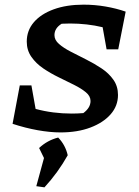

<svg xmlns="http://www.w3.org/2000/svg" viewBox="-20 -559 598 825"><path d="M438 -347 421 -442Q388 -450 352.5 -454Q317 -458 281 -458Q262 -458 245 -457Q214 -438 214 -408Q214 -387 233.5 -370Q253 -353 284 -337Q315 -321 350 -303.5Q385 -286 416.5 -265Q448 -244 467.5 -216Q487 -188 487 -151Q487 -104 455.5 -68Q424 -32 368.5 -11Q313 10 240 10Q195 10 142 0.5Q89 -9 34 -27L65 -192H115L133 -91Q207 -71 288 -71Q312 -71 338 -73Q369 -96 369 -125Q369 -146 349 -162.5Q329 -179 298 -194.5Q267 -210 232 -227Q197 -244 166 -265Q135 -286 115 -314.5Q95 -343 95 -380Q95 -428 125.5 -463.5Q156 -499 211 -519Q266 -539 339 -539Q387 -539 433.5 -531Q480 -523 520 -509L488 -347ZM136 241 169 120 148 77Q183 44 230 32Q261 64 271 108Q229 183 171 246Z"/></svg>

Font: Piazzolla SC SemiBold
Style: Italic
Weight: 600
Italic angle: -11.3°
Designer: Juan Pablo del Peral
Foundry: Huerta Tipografica
Version: Version 1.330